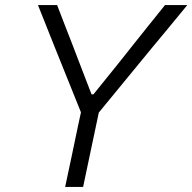

<svg xmlns="http://www.w3.org/2000/svg" viewBox="-20 -733 754 753"><path d="M235.5 0Q248 -59.5 260 -115Q271.5 -170.5 285.5 -237L297.5 -292.5L195.5 -546Q179 -587 164 -625Q149 -663 129 -713H204Q223 -663 237 -627.5Q251 -591.5 263.5 -559.5Q275.5 -527.5 290.5 -489L339 -363H346.5L444.5 -484.5Q476.5 -525 503 -558.2Q529.5 -591.5 558.5 -627.8Q587.5 -664 627 -713H714.5Q679.5 -671 645 -628.5Q610 -586 576.5 -546L367.5 -291.5L356 -237Q342 -170.5 330.2 -115Q318.5 -59.5 306 0Z"/></svg>

Font: Heraclito Light
Style: Italic
Weight: 300
Italic angle: -12°
Designer: Kostas Bartsokas (font) & Cristiano Sobral (main changes)
Foundry: Kostas Bartsokas (font) & Cristiano Sobral (main changes)
Version: Version 1.00;July 8, 2020;FontCreator 13.0.0.2655 64-bit